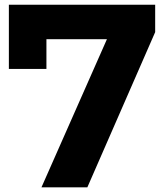

<svg xmlns="http://www.w3.org/2000/svg" viewBox="-20 -798 707 818"><path d="M641.1 -661.1 352.2 0H156.7L435.6 -631.1H177.8V-504.4H17.8V-777.8H641.1Z"/></svg>

Font: Paperlogy 8 ExtraBold
Style: Regular
Weight: 800
Designer: redesigned by Lee Juim, glyphs from Gmarket Sans & Montserrat
Foundry: PT&
Version: Version 1.001